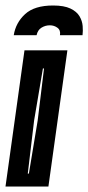

<svg xmlns="http://www.w3.org/2000/svg" viewBox="-29 -678 321 698"><path d="M164 -658Q204 -658 227 -647Q250 -636 260 -619Q270 -602 271.5 -583.5Q273 -565 271 -550H189Q192 -568 180 -577Q168 -586 152 -586Q136 -586 122 -577.5Q108 -569 104 -550H21Q28 -595 62 -626.5Q96 -658 164 -658ZM-9 0 60 -495H216L147 0ZM72 -47H76L108 -240L131 -429H127L95 -240Z"/></svg>

Font: Alumni Sans Inline One
Style: Italic
Weight: 400
Italic angle: -8°
Designer: Robert E. Leuschke
Foundry: Robert E. Leuschke
Version: Version 1.100; ttfautohint (v1.8.3)